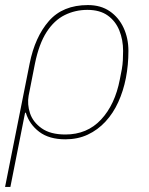

<svg xmlns="http://www.w3.org/2000/svg" viewBox="-31 -538 587 758"><path d="M-11 200 86 -287Q107 -392 162 -455Q217 -518 316 -518Q367 -518 402.5 -493.5Q438 -469 457 -428Q476 -387 476 -337Q476 -309 473.5 -282.5Q471 -256 466 -230Q456 -179 436 -135Q416 -91 385.5 -58Q355 -25 315.5 -6.5Q276 12 227 12Q163 12 124 -17.5Q85 -47 71 -93H68L10 200ZM227 -7Q313 -7 368 -66Q423 -125 442 -224L450 -265Q453 -282 454 -300Q455 -318 455 -337Q455 -381 440 -418Q425 -455 394 -477Q363 -499 314 -499Q266 -499 224.5 -478.5Q183 -458 153 -411.5Q123 -365 107 -287L82 -160Q76 -126 87.5 -91Q99 -56 133.5 -31.5Q168 -7 227 -7Z"/></svg>

Font: IBM Plex Sans Thin
Style: Italic
Weight: 250
Italic angle: -11.31°
Designer: Mike Abbink, Paul van der Laan, Pieter van Rosmalen
Foundry: Bold Monday
Version: Version 3.201